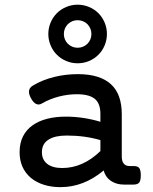

<svg xmlns="http://www.w3.org/2000/svg" viewBox="-20 -772 640 803"><path d="M217.8 -716.8Q234.4 -733.4 257.1 -742.9Q279.8 -752.4 304.7 -752.4Q329.6 -752.4 352.3 -742.9Q375 -733.4 391.6 -716.8Q408.2 -700.2 417.7 -677.5Q427.2 -654.8 427.2 -629.9Q427.2 -605 417.7 -582.3Q408.2 -559.6 391.6 -543Q375 -526.4 352.3 -516.8Q329.6 -507.3 304.7 -507.3Q279.8 -507.3 257.1 -516.8Q234.4 -526.4 217.8 -543Q201.2 -559.6 191.7 -582.3Q182.1 -605 182.1 -629.9Q182.1 -654.8 191.7 -677.5Q201.2 -700.2 217.8 -716.8ZM263.7 -588.9Q281.2 -572.3 304.7 -572.3Q328.1 -572.3 345.7 -588.9Q362.3 -606.4 362.3 -629.9Q362.3 -653.3 345.7 -670.9Q328.1 -687.5 304.7 -687.5Q281.2 -687.5 263.7 -670.9Q247.1 -653.3 247.1 -629.9Q247.1 -606.4 263.7 -588.9ZM538.1 -77.6Q555.7 -77.6 562 -69.8Q568.8 -61 568.8 -38.6Q568.8 -17.1 562.5 -8.8Q555.7 0 538.1 0H499Q468.3 0 446.8 -13.7Q421.9 -28.8 413.6 -59.1Q330.1 10.7 232.9 10.7Q194.8 10.7 163.3 0.7Q131.8 -9.3 108.9 -28.3Q62 -68.4 62 -135.7Q62 -173.8 76.4 -202.1Q90.8 -230.5 117.7 -249Q143.1 -266.6 178 -275.4Q212.9 -284.2 254.9 -284.2Q328.1 -284.2 399.9 -262.7V-295.4Q399.9 -335 380.9 -354.5Q357.9 -377.9 301.3 -377.9Q264.2 -377.9 226.3 -368.2Q188.5 -358.4 157.2 -340.3Q148.9 -335 140.6 -335Q136.7 -335 130.9 -337.4Q119.6 -342.8 109.9 -360.4Q101.1 -376.5 101.1 -388.2Q101.1 -404.8 117.7 -414.1Q156.7 -438 209 -450.7Q255.4 -461.9 305.7 -461.9Q397.9 -461.9 443.8 -419.9Q489.3 -378.9 489.3 -293.9V-117.2Q489.3 -97.7 497.6 -87.6Q505.9 -77.6 521.5 -77.6ZM399.9 -186Q335 -205.1 259.3 -205.1Q210.4 -205.1 184.6 -189Q155.3 -171.9 155.3 -135.3Q155.3 -104 177.5 -86.7Q199.7 -69.3 240.2 -69.3Q326.7 -69.3 399.9 -140.1Z"/></svg>

Font: Courier Prime Medium
Style: Regular
Weight: 500
Designer: Alan Dague-Greene
Foundry: Quote-Unquote Apps
Version: Version 1.202